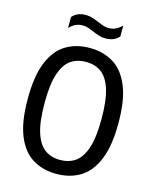

<svg xmlns="http://www.w3.org/2000/svg" viewBox="-135 -1019 898 1118"><g transform="rotate(15 314.0 -460.0)"><path d="M314 9.5Q231.5 9.5 170 -28.2Q108.5 -66 74.5 -149.2Q40.5 -232.5 40.5 -370Q40.5 -507.5 74.5 -590.8Q108.5 -674 170 -711.8Q231.5 -749.5 314 -749.5Q396 -749.5 457.5 -711.8Q519 -674 553.2 -590.8Q587.5 -507.5 587.5 -370Q587.5 -232.5 553.2 -149.2Q519 -66 457.5 -28.2Q396 9.5 314 9.5ZM314 -74.5Q366.5 -74.5 405 -101.2Q443.5 -128 464.8 -191.8Q486 -255.5 486 -367Q486 -481.5 464.8 -546.5Q443.5 -611.5 405 -638.5Q366.5 -665.5 314 -665.5Q261 -665.5 222.5 -639Q184 -612.5 162.8 -548.5Q141.5 -484.5 141.5 -373Q141.5 -258.5 162.8 -193.5Q184 -128.5 222.5 -101.5Q261 -74.5 314 -74.5ZM386.5 -826.5Q364 -826.5 344.2 -833Q324.5 -839.5 306.5 -847.5Q290 -854.5 274 -860Q258 -865.5 241 -865.5Q216 -865.5 197.2 -856.5Q178.5 -847.5 160.5 -829V-895Q175.5 -912 195.2 -920.5Q215 -929 241.5 -929Q264 -929 283.8 -922.5Q303.5 -916 321.5 -908Q338 -901 354.2 -895.2Q370.5 -889.5 387 -889.5Q412 -889.5 431 -898.8Q450 -908 467.5 -926V-860Q453 -843.5 433 -835Q413 -826.5 386.5 -826.5Z"/></g></svg>

Font: Encode Sans SC Condensed Medium
Style: Regular
Weight: 500
Width: 3
Designer: Multiple Designers
Foundry: Impallari Type
Version: Version 3.002